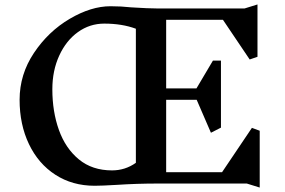

<svg xmlns="http://www.w3.org/2000/svg" viewBox="-20 -824 1280 862"><path d="M1088 0H688Q594 0 504 6Q436 10 405 10Q305 10 228.5 -39.5Q152 -89 110 -177Q68 -265 68 -376Q68 -490 132.5 -586.5Q197 -683 293 -739.5Q389 -796 476 -796Q524 -796 569 -791Q647 -786 687 -786H1078L1136 -804V-569L1101 -557L981 -735H726V-427H862L936 -552H972V-251L927 -228L863 -376H726V-51H977L1111 -250L1146 -237V18ZM483 -59Q542 -59 590 -93V-695Q528 -718 448 -718Q383 -718 330 -680Q277 -642 246 -574.5Q215 -507 215 -423Q215 -323 244.5 -240.5Q274 -158 334 -108.5Q394 -59 483 -59Z"/></svg>

Font: InknutAntiqua
Style: Medium
Weight: 500
Designer: Claus Eggers Srensen
Foundry: Claus Eggers Srensen
Version: Version 1.000; ttfautohint (v1.2) -l 7 -r 28 -G 50 -x 13 -D 